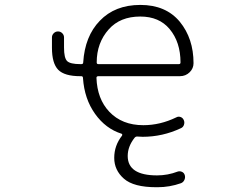

<svg xmlns="http://www.w3.org/2000/svg" viewBox="-20 -576 1040 792"><path d="M315.4 -311.5Q323.2 -311.5 323.2 -318.4Q330.1 -426.8 391.6 -490.2Q454.1 -555.7 559.1 -555.7Q664.1 -555.7 721.7 -486.3Q778.3 -417 778.3 -315.4Q778.3 -293.9 762.7 -278.3Q746.1 -261.7 721.7 -261.7H385.7Q377.9 -261.7 377.9 -254.9Q380.9 -168 430.7 -115.2Q483.4 -59.6 571.3 -59.6Q640.6 -59.6 707 -91.8Q715.8 -96.7 725.1 -93.3Q734.4 -89.8 738.3 -80.1Q742.2 -71.3 738.8 -61Q735.4 -50.8 725.6 -46.9Q650.4 -11.7 568.4 -11.7Q559.6 -11.7 547.9 -12.7Q540 -13.7 535.2 -7.8Q506.8 28.3 506.8 67.4Q506.8 147.5 627.9 147.5Q671.9 147.5 712.9 131.8Q721.7 128.9 730.5 132.8Q739.3 136.7 742.2 146.5Q745.1 156.2 740.7 166Q736.3 175.8 726.6 179.7Q679.7 196.3 629.9 196.3Q627 196.3 625 196.3Q531.2 196.3 491.2 161.1Q451.2 126 451.2 75.2Q451.2 24.4 483.4 -16.6Q484.4 -18.6 484.4 -20Q484.4 -21.5 483.4 -22.9Q482.4 -24.4 481.4 -24.4Q416 -44.9 372.1 -106.4Q328.1 -168 322.3 -253.9Q322.3 -261.7 315.4 -261.7H311.5Q246.1 -261.7 220.2 -288.1Q194.3 -314.5 194.3 -378.9V-421.9Q194.3 -431.6 201.7 -439Q209 -446.3 219.2 -446.3Q229.5 -446.3 236.8 -439Q244.1 -431.6 244.1 -421.9V-379.9Q244.1 -336.9 256.8 -324.2Q269.5 -311.5 311.5 -311.5ZM717.8 -311.5Q724.6 -311.5 724.6 -318.4Q724.6 -402.3 679.7 -456.1Q636.7 -507.8 558.6 -507.8Q475.6 -507.8 428.7 -455.1Q378.9 -399.4 378.9 -318.4Q378.9 -311.5 385.7 -311.5Z"/></svg>

Font: Rounded-X Mgen+ 1m light
Style: Regular
Weight: 200
Designer: [Source Han Sans]
Ryoko NISHIZUKA  (kana & ideographs); Paul D. Hunt (Latin, Greek & Cyrillic); Wenlong ZHANG  (bopomofo
Version: Version 1.059.20150602